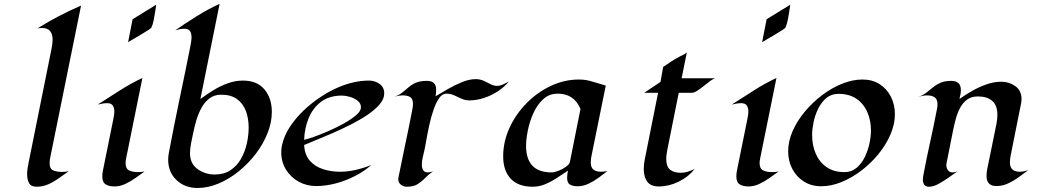

<svg xmlns="http://www.w3.org/2000/svg" viewBox="-20 -937 5269 975"><path d="M231.9 -108.9Q231.9 -79.1 250.7 -71.5Q269.5 -64 294.9 -64Q313 -64 329.1 -67.4Q304.2 -50.3 278.8 -32Q253.4 -13.7 225.3 -1.2Q197.3 11.2 165.5 11.2Q137.2 11.2 127.4 -7.6Q117.7 -26.4 117.7 -50.8Q117.7 -66.9 120.1 -83Q122.6 -99.1 126 -114.7L241.7 -689.5Q244.1 -700.7 245.6 -712.4Q247.1 -724.1 247.1 -735.4Q247.1 -763.7 234.4 -779.3Q221.7 -794.9 191.9 -794.9Q181.6 -794.9 170.4 -793Q277.8 -859.9 391.6 -908.7L236.8 -145.5Q234.9 -136.7 233.4 -127.4Q231.9 -118.2 231.9 -108.9Z M773.4 -913.1Q771 -898.4 767.8 -876.5Q764.6 -854.5 760 -832.5Q755.4 -810.5 748.5 -796.4Q747.1 -793.5 731.2 -783.2Q715.3 -772.9 694.1 -760.3Q672.9 -747.6 654.5 -737.1Q636.2 -726.6 630.4 -722.7L653.3 -839.4ZM617.7 -108.9Q617.7 -80.1 636 -71.5Q654.3 -63 679.2 -63Q697.3 -63 713.9 -65.9Q691.9 -50.3 667.2 -32.7Q642.6 -15.1 615.7 -2.7Q588.9 9.8 561 9.8Q533.2 9.8 516.4 -1Q499.5 -11.7 499.5 -42Q499.5 -50.3 500.5 -58.3Q501.5 -66.4 503.4 -74.7L555.2 -330.6Q557.1 -340.8 558.8 -351.1Q560.5 -361.3 560.5 -371.6Q560.5 -389.6 552.5 -401.4Q544.4 -413.1 524.4 -413.1Q512.2 -413.1 500.2 -410.9Q488.3 -408.7 476.6 -406.2Q532.2 -441.4 587.9 -477.3Q643.6 -513.2 703.1 -541L620.6 -133.3Q617.7 -119.6 617.7 -108.9Z M982.4 17.6Q918.9 17.6 876.5 -22.5Q834 -62.5 834 -127Q834 -143.6 837.9 -163.1Q863.3 -298.8 891.8 -434.1Q920.4 -569.3 947.3 -705.1Q949.2 -715.8 950.9 -726.8Q952.6 -737.8 952.6 -749Q952.6 -767.6 944.6 -779.3Q936.5 -791 916 -791Q904.3 -791 892.6 -788.8Q880.9 -786.6 870.1 -783.2Q923.8 -820.3 979.7 -855.2Q1035.6 -890.1 1095.2 -917.5L997.6 -434.1Q1027.3 -456.5 1062.7 -478.3Q1098.1 -500 1136.5 -513.9Q1174.8 -527.8 1213.4 -527.8Q1285.6 -527.8 1323 -482.9Q1360.4 -438 1360.4 -368.7Q1360.4 -315.4 1338.6 -260.7Q1316.9 -206.1 1279.1 -156.2Q1241.2 -106.4 1192.6 -67.1Q1144 -27.8 1090.1 -5.1Q1036.1 17.6 982.4 17.6ZM1103.5 -456.1Q1067.9 -456.1 1043.5 -437.3Q1019 -418.5 1002.9 -388.9Q986.8 -359.4 977.1 -326.4Q967.3 -293.5 961.9 -265.6Q957 -242.7 950.9 -212.4Q944.8 -182.1 944.8 -159.7Q944.8 -106 983.2 -78.4Q1021.5 -50.8 1070.8 -50.8Q1117.7 -50.8 1150.6 -72.8Q1183.6 -94.7 1203.9 -130.6Q1224.1 -166.5 1233.4 -208.3Q1242.7 -250 1242.7 -289.6Q1242.7 -335 1228.8 -372.8Q1214.8 -410.6 1184.3 -433.3Q1153.8 -456.1 1103.5 -456.1Z M1524.4 -200.7Q1527.3 -149.9 1553.7 -120.4Q1580.1 -90.8 1620.8 -77.9Q1661.6 -64.9 1706.1 -64.9Q1746.6 -64.9 1787.4 -74.5Q1828.1 -84 1865.7 -99.1Q1830.1 -67.4 1783 -43.2Q1735.8 -19 1684.8 -5.6Q1633.8 7.8 1585.9 7.8Q1537.1 7.8 1496.8 -14.4Q1456.5 -36.6 1432.4 -75.4Q1408.2 -114.3 1408.2 -164.1Q1408.2 -181.2 1411.6 -197.3Q1421.4 -245.6 1450.9 -291Q1480.5 -336.4 1522 -376Q1563.5 -415.5 1609.9 -445.8Q1656.2 -476.1 1699.2 -494.1Q1735.8 -509.8 1775.1 -518.8Q1814.5 -527.8 1854.5 -527.8Q1883.8 -527.8 1907.5 -511Q1931.2 -494.1 1931.2 -462.4Q1931.2 -434.6 1907.7 -407Q1884.3 -379.4 1845.7 -353.5Q1807.1 -327.6 1761.2 -304.4Q1715.3 -281.2 1669.4 -261.2Q1623.5 -241.2 1585.2 -225.8Q1546.9 -210.4 1524.4 -200.7ZM1717.3 -451.7Q1651.9 -451.7 1609.9 -419.7Q1567.9 -387.7 1547.1 -336.4Q1526.4 -285.2 1524.4 -227.1Q1541 -230.5 1575 -242.4Q1608.9 -254.4 1649.7 -272.2Q1690.4 -290 1727.5 -310.8Q1764.6 -331.5 1788.8 -352.5Q1813 -373.5 1813 -392.1Q1813 -412.1 1795.9 -425.5Q1778.8 -439 1756.1 -445.3Q1733.4 -451.7 1717.3 -451.7Z M2564 -523.4Q2541.5 -495.1 2508.3 -473.4Q2475.1 -451.7 2437.3 -439.5Q2399.4 -427.2 2363.8 -427.2Q2342.3 -427.2 2323.7 -435.8Q2305.2 -444.3 2286.4 -452.9Q2267.6 -461.4 2246.6 -461.4Q2225.6 -461.4 2209.5 -438Q2193.4 -414.6 2181.2 -378.4Q2168.9 -342.3 2160.2 -302.5Q2151.4 -262.7 2145.5 -229Q2139.6 -195.3 2136.2 -178.2Q2132.3 -159.2 2127.2 -139.9Q2122.1 -120.6 2122.1 -100.6Q2122.1 -85 2128.7 -73.2Q2135.3 -61.5 2153.3 -61.5Q2165 -61.5 2179.2 -67.4Q2155.3 -50.3 2137.7 -32Q2120.1 -13.7 2099.6 -1.2Q2079.1 11.2 2045.4 11.2Q2028.8 11.2 2015.6 0.7Q2002.4 -9.8 2002.4 -27.3Q2002.4 -31.7 2003.4 -36.1Q2020 -119.6 2037.8 -203.1Q2055.7 -286.6 2071.8 -370.1Q2073.7 -379.9 2075.4 -389.9Q2077.1 -399.9 2077.1 -409.7Q2077.1 -435.1 2063.2 -443.8Q2049.3 -452.6 2025.9 -452.6Q2004.4 -452.6 1981.4 -445.3Q1979.5 -444.3 1978 -443.8Q1978 -443.8 1981.4 -445.3Q2006.8 -454.1 2023.4 -467.5Q2040 -481 2055.9 -494.6Q2071.8 -508.3 2093 -517.3Q2114.3 -526.4 2148.4 -526.4Q2194.8 -526.4 2194.8 -481.9Q2194.8 -473.1 2194.1 -464.8Q2193.4 -456.5 2191.9 -448.2Q2219.2 -464.4 2254.6 -484.9Q2290 -505.4 2326.9 -520.3Q2363.8 -535.2 2395.5 -535.2Q2418 -535.2 2436.5 -526.6Q2455.1 -518.1 2471.4 -509.5Q2487.8 -501 2503.4 -501Q2518.1 -501 2534.9 -508.5Q2551.8 -516.1 2564 -523.4Z M2980 -112.3Q2980 -86.4 2993.7 -75.7Q3007.3 -64.9 3032.7 -64.9Q3049.3 -64.9 3064.9 -68.4Q3043.9 -52.2 3019.3 -34.2Q2994.6 -16.1 2968 -3.7Q2941.4 8.8 2913.1 8.8Q2889.6 8.8 2874.8 0.5Q2859.9 -7.8 2859.9 -34.2Q2859.9 -43.5 2861.1 -52.5Q2862.3 -61.5 2864.3 -70.3Q2837.9 -53.2 2809.1 -34.2Q2780.3 -15.1 2749.5 -2Q2718.8 11.2 2685.5 11.2Q2611.8 11.2 2573.5 -29.5Q2535.2 -70.3 2535.2 -143.1Q2535.2 -217.3 2566.9 -286.9Q2598.6 -356.4 2653.1 -412.1Q2707.5 -467.8 2776.6 -500.5Q2845.7 -533.2 2919.9 -533.2Q2955.6 -533.2 2989 -522.5Q3022.5 -511.7 3056.2 -502.4L2984.4 -148.9Q2982.4 -140.1 2981.2 -130.9Q2980 -121.6 2980 -112.3ZM2927.7 -383.3Q2896 -461.4 2812 -461.4Q2769 -461.4 2738.5 -433.3Q2708 -405.3 2688.7 -362.5Q2669.4 -319.8 2660.4 -274.7Q2651.4 -229.5 2651.4 -195.8Q2651.4 -130.4 2683.3 -95.9Q2715.3 -61.5 2781.7 -61.5Q2794.9 -61.5 2815.7 -69.6Q2836.4 -77.6 2854 -90.1Q2871.6 -102.5 2874.5 -116.7Z M3613.3 -539.6Q3603.5 -538.1 3588.1 -526.9Q3572.8 -515.6 3554.9 -501.2Q3537.1 -486.8 3520.8 -476.3Q3504.4 -465.8 3493.7 -465.8H3426.8L3369.1 -178.2Q3366.7 -166 3365 -153.3Q3363.3 -140.6 3363.3 -128.4Q3363.3 -91.3 3382.6 -75.4Q3401.9 -59.6 3437.5 -59.6Q3456.1 -59.6 3473.9 -65.4Q3491.7 -71.3 3507.8 -79.1Q3476.6 -39.1 3426.8 -14.6Q3377 9.8 3325.7 9.8Q3283.7 9.8 3266.4 -15.1Q3249 -40 3249 -78.6Q3249 -91.8 3250.5 -105Q3252 -118.2 3254.9 -130.9L3321.8 -465.8H3251.5L3334 -521L3347.7 -597.2Q3368.7 -611.8 3389.9 -625.5Q3411.1 -639.2 3433.6 -650.9Q3442.4 -655.3 3451.4 -659.7Q3460.4 -664.1 3467.8 -670.9L3441.4 -539.6Z M3993.2 -913.1Q3990.7 -898.4 3987.5 -876.5Q3984.4 -854.5 3979.7 -832.5Q3975.1 -810.5 3968.3 -796.4Q3966.8 -793.5 3950.9 -783.2Q3935.1 -772.9 3913.8 -760.3Q3892.6 -747.6 3874.3 -737.1Q3856 -726.6 3850.1 -722.7L3873 -839.4ZM3837.4 -108.9Q3837.4 -80.1 3855.7 -71.5Q3874 -63 3898.9 -63Q3917 -63 3933.6 -65.9Q3911.6 -50.3 3887 -32.7Q3862.3 -15.1 3835.4 -2.7Q3808.6 9.8 3780.8 9.8Q3752.9 9.8 3736.1 -1Q3719.2 -11.7 3719.2 -42Q3719.2 -50.3 3720.2 -58.3Q3721.2 -66.4 3723.1 -74.7L3774.9 -330.6Q3776.9 -340.8 3778.6 -351.1Q3780.3 -361.3 3780.3 -371.6Q3780.3 -389.6 3772.2 -401.4Q3764.2 -413.1 3744.1 -413.1Q3731.9 -413.1 3720 -410.9Q3708 -408.7 3696.3 -406.2Q3752 -441.4 3807.6 -477.3Q3863.3 -513.2 3922.9 -541L3840.3 -133.3Q3837.4 -119.6 3837.4 -108.9Z M4150.4 8.8Q4100.1 8.8 4062.3 -15.1Q4024.4 -39.1 4003.4 -79.3Q3982.4 -119.6 3982.4 -168.5Q3982.4 -219.7 4005.1 -271.5Q4027.8 -323.2 4066.9 -370.1Q4106 -417 4154.8 -453.9Q4203.6 -490.7 4256.6 -512Q4309.6 -533.2 4359.4 -533.2Q4410.2 -533.2 4447 -509.5Q4483.9 -485.8 4504.2 -445.8Q4524.4 -405.8 4524.4 -356.9Q4524.4 -306.2 4502 -254.2Q4479.5 -202.1 4441.2 -155Q4402.8 -107.9 4354.5 -71Q4306.2 -34.2 4253.7 -12.7Q4201.2 8.8 4150.4 8.8ZM4237.8 -460.4Q4201.7 -460.4 4176.3 -439.2Q4150.9 -418 4134.8 -385Q4118.7 -352.1 4111.3 -316.2Q4104 -280.3 4104 -251.5Q4104 -200.2 4122.1 -157.5Q4140.1 -114.7 4176.8 -88.9Q4213.4 -63 4268.6 -63Q4304.2 -63 4329.8 -84.7Q4355.5 -106.4 4371.6 -139.6Q4387.7 -172.9 4395.3 -209Q4402.8 -245.1 4402.8 -273.9Q4402.8 -325.2 4384.5 -367.4Q4366.2 -409.7 4329.6 -435.1Q4293 -460.4 4237.8 -460.4Z M5201.2 -72.8Q5178.7 -55.7 5152.6 -36.9Q5126.5 -18.1 5098.1 -5.1Q5069.8 7.8 5040 7.8Q4989.7 7.8 4989.7 -43.5Q4989.7 -60.1 4992.9 -76.4Q4996.1 -92.8 4999.5 -108.9Q5009.3 -159.2 5020 -209.2Q5030.8 -259.3 5040.5 -309.6Q5042.5 -320.3 5043.7 -331.3Q5044.9 -342.3 5044.9 -353.5Q5044.9 -401.9 5018.8 -424.6Q4992.7 -447.3 4945.8 -447.3Q4912.6 -447.3 4890.9 -431.2Q4869.1 -415 4855.5 -389.2Q4841.8 -363.3 4834 -334.5Q4826.2 -305.7 4820.8 -279.8L4786.6 -107.9Q4785.6 -103 4785.6 -98.1Q4785.6 -84 4793.7 -72.8Q4801.8 -61.5 4816.9 -61.5Q4823.7 -61.5 4830.1 -63.2Q4836.4 -64.9 4842.8 -67.4Q4824.7 -55.2 4799.1 -36.6Q4773.4 -18.1 4746.6 -3.4Q4719.7 11.2 4697.8 11.2Q4680.7 11.2 4673.6 1.2Q4666.5 -8.8 4666.5 -24.4Q4666.5 -32.2 4667.7 -40Q4668.9 -47.9 4670.4 -55.2Q4686 -137.2 4704.1 -218.8Q4722.2 -300.3 4737.8 -382.3Q4739.3 -388.7 4740 -395Q4740.7 -401.4 4740.7 -407.7Q4740.7 -432.6 4726.6 -442.6Q4712.4 -452.6 4689 -452.6Q4676.8 -452.6 4664.6 -450.2Q4652.3 -447.8 4641.1 -443.8Q4667 -453.1 4684.8 -467Q4702.6 -481 4719 -494.4Q4735.4 -507.8 4756.8 -517.1Q4778.3 -526.4 4811.5 -526.4Q4859.4 -526.4 4859.4 -479.5Q4859.4 -468.3 4857.2 -456.8Q4855 -445.3 4852.1 -434.1Q4880.9 -455.1 4916.5 -475.3Q4952.1 -495.6 4990.2 -508.8Q5028.3 -522 5064.9 -522Q5104.5 -522 5136 -499.5Q5167.5 -477.1 5167.5 -434.1Q5167.5 -423.8 5165.5 -413.1L5112.3 -147.5Q5110.8 -138.7 5109.6 -130.1Q5108.4 -121.6 5108.4 -112.8Q5108.4 -64.9 5158.2 -64.9Q5168.9 -64.9 5179.7 -67.1Q5190.4 -69.3 5201.2 -72.8Z"/></svg>

Font: Lugrasimo
Style: Regular
Weight: 400
Designer: The DocRepair Project, Astigmatic (AOETI)
Foundry: Google
Version: Version 1.001